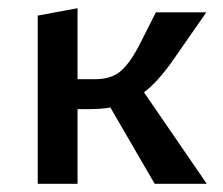

<svg xmlns="http://www.w3.org/2000/svg" viewBox="-20 -448 544 468"><path d="M357 0 249 -186Q228 -182 195 -182H169V0H72V-410L169 -428V-255H213Q249 -255 271.5 -272.5Q294 -290 318 -335L360 -418H483L398 -296Q362 -246 331 -223L484 0Z"/></svg>

Font: Ysabeau Infant Semibold
Style: Regular
Weight: 600
Designer: Christian Thalmann (Catharsis Fonts)
Version: Version 0.003